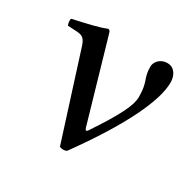

<svg xmlns="http://www.w3.org/2000/svg" viewBox="-109 -557 692 684"><g transform="rotate(30 237.0 -215.5)"><path d="M102 -341 213 8C222.7 11.7 232.3 12.3 242 8C379 -181 440 -313 440 -387C440 -415 426 -442 396 -442C365 -442 349 -418 349 -401C349 -350 368 -352 368 -286C368 -252.5 344 -202 272 -94C265.5 -84.3 261.5 -89.1 258.9 -98L163 -429C160 -440 157.5 -442 151 -442C120.5 -429 78.5 -420.5 19 -407C17.2 -399 18 -388 22 -380L59 -378C82.2 -376.7 93 -370 102 -341Z"/></g></svg>

Font: Libertinus Serif
Style: Regular
Weight: 400
Designer: Philipp H. Poll
Foundry: Khaled Hosny
Version: Version 6.2